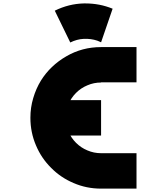

<svg xmlns="http://www.w3.org/2000/svg" viewBox="-20 -1118 989 1138"><path d="M579.1 -524.4Q579.1 -454.1 579.1 -314.5Q466.8 -314.5 242.2 -314.5Q242.2 -384.8 242.2 -524.4Q354.5 -524.4 579.1 -524.4ZM789.1 0Q718.8 0 579.1 0Q579.1 -70.3 579.1 -210Q649.4 -210 789.1 -210Q789.1 -139.6 789.1 0ZM789.1 -629.9Q718.8 -629.9 579.1 -629.9Q579.1 -699.2 579.1 -838.9Q649.4 -838.9 789.1 -838.9Q789.1 -769.5 789.1 -629.9ZM370.1 -419.9Q370.1 -376 385.7 -337.9Q402.3 -299.8 430.7 -271.5Q460 -242.2 498 -226.6Q536.1 -210 579.1 -210Q579.1 -139.6 579.1 0Q492.2 0 416 -33.2Q339.8 -65.4 283.2 -123Q225.6 -179.7 193.4 -255.9Q160.2 -333 160.2 -419.9Q212.9 -419.9 264.6 -419.9Q317.4 -419.9 370.1 -419.9ZM579.1 -628.9Q536.1 -628.9 498 -612.3Q460 -596.7 430.7 -567.4Q402.3 -539.1 385.7 -501Q370.1 -462.9 370.1 -419.9Q299.8 -419.9 160.2 -419.9Q160.2 -480.5 176.8 -536.1Q193.4 -592.8 222.7 -640.6Q278.3 -729.5 373 -784.2Q466.8 -838.9 579.1 -838.9Q579.1 -786.1 579.1 -734.4Q579.1 -681.6 579.1 -628.9ZM579.1 -867.2Q574.2 -870.1 568.4 -872.1Q562.5 -875 556.6 -877Q518.6 -889.6 476.6 -887.7Q435.5 -885.7 396.5 -866.2Q366.2 -929.7 304.7 -1054.7Q387.7 -1095.7 477.5 -1097.7Q481.4 -1097.7 486.3 -1097.7Q571.3 -1097.7 647.5 -1066.4Q630.9 -1016.6 613.3 -966.8Q596.7 -917 579.1 -867.2Z"/></svg>

Font: CornerV20
Style: Regular
Weight: 400
Designer: Olivier Tavernier
Version: Version 20